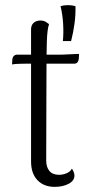

<svg xmlns="http://www.w3.org/2000/svg" viewBox="-20 -717 387 748"><path d="M193 11Q151 11 126 -15Q101 -41 101 -88V-602Q101 -619 111 -628Q121 -637 137 -637Q150 -637 158 -632Q166 -627 171 -623Q164 -602 162.5 -556Q161 -510 161 -427L160 -91Q160 -66 172.5 -51Q185 -36 210 -36Q225 -36 239.5 -42Q254 -48 260 -60Q265 -53 267.5 -46Q270 -39 270 -33Q270 -13 247.5 -1Q225 11 193 11ZM27 -466 28 -485Q29 -494 34 -499Q39 -504 46 -504H217Q221 -504 231 -504.5Q241 -505 252.5 -505.5Q264 -506 274 -506.5Q284 -507 288 -507L287 -488Q286 -479 281.5 -474Q277 -469 270 -469H87Q77 -469 57 -468.5Q37 -468 27 -466ZM225 -557Q228 -588 226 -623.5Q224 -659 216 -693Q229 -697 245 -697Q261 -697 274 -693Q275 -658 270 -623Q265 -588 257 -557Z"/></svg>

Font: Arima Light
Style: Regular
Weight: 300
Designer: Joana Correia and Natanael Gama
Foundry: NDISCOVER
Version: Version 1.101;gftools[0.9.23]